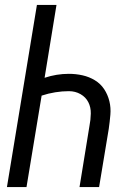

<svg xmlns="http://www.w3.org/2000/svg" viewBox="-20 -755 540 775"><path d="M8 0 129 -735H208L160 -441Q184 -449 208.5 -453Q233 -457 258 -457Q286 -457 313 -451Q340 -445 363 -431Q386 -417 400.5 -395Q415 -373 421.5 -346.5Q428 -320 425.5 -291.5Q423 -263 419 -235L380 0H301L341 -246Q346 -271 346.5 -296.5Q347 -322 336.5 -342.5Q326 -363 305 -375Q284 -387 258 -387Q231 -387 203 -382.5Q175 -378 148 -369L87 0Z"/></svg>

Font: Iosevka Term Oblique
Style: Regular
Weight: 400
Italic angle: -9°
Monospace: yes
Designer: Belleve Invis
Foundry: Belleve Invis
Version: Version 31.4.0